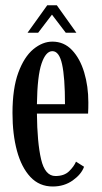

<svg xmlns="http://www.w3.org/2000/svg" viewBox="-20 -684 378 715"><path d="M176.5 10.5Q126.5 10.5 93.2 -25Q60 -60.5 43.2 -122.2Q26.5 -184 26.5 -263Q26.5 -354.5 48.2 -413.5Q70 -472.5 104.2 -500.8Q138.5 -529 175 -529Q218.5 -529 248.2 -497.5Q278 -466 293.5 -414.5Q309 -363 309 -302.5Q309 -292 308.8 -281.8Q308.5 -271.5 308 -261H117.5Q118.5 -153.5 133 -91Q147.5 -28.5 186.5 -28.5Q219 -28.5 237.2 -46.2Q255.5 -64 263 -82L293 -63Q283 -35 251 -12.2Q219 10.5 176.5 10.5ZM175 -493.5Q150.5 -493.5 134.8 -447.5Q119 -401.5 117.5 -296H222Q222 -395.5 211.2 -444.5Q200.5 -493.5 175 -493.5ZM82.5 -562 156 -664.5H191.5L264.5 -562H225L173.5 -629.5L122 -562Z"/></svg>

Font: Imbue 10pt Medium
Style: Regular
Weight: 500
Designer: Tyler Finck
Foundry: Etcetera Type Company
Version: Version 1.102; ttfautohint (v1.8.3)